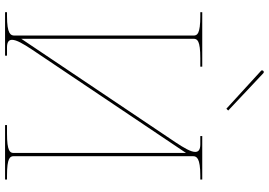

<svg xmlns="http://www.w3.org/2000/svg" viewBox="-168 -868 1037 740"><g transform="rotate(90 350.0 -498.5)"><path d="M406.5 -860 262.5 -995.5C259.5 -998.5 255.5 -997 254 -995.5C252.5 -994 250 -990 253 -987L399.5 -853ZM672.5 -760H505V-752.5H537C557.5 -752.5 566 -745.5 566 -733C566 -716 550.5 -689.5 529 -657L130 -62.5V-726.5C130 -741 136.5 -752.5 205 -752.5H237.5V-760H27.5V-752.5H42.5C111 -752.5 117.5 -741 117.5 -726.5V-36C117.5 -21.5 111 -7.5 42.5 -7.5H27.5V0H195V-7.5H163C142.5 -7.5 134 -14.5 134 -27C134 -44 149.5 -70.5 171 -103L570 -697.5V-33.5C570 -19 563.5 -7.5 495 -7.5H462.5V0H672.5V-7.5H657.5C589 -7.5 582.5 -19 582.5 -33.5V-724C582.5 -738.5 589 -752.5 657.5 -752.5H672.5Z"/></g></svg>

Font: ZnikomitSC
Style: Regular
Weight: 100
Designer: gluk
Foundry: gluk
Version: Version 0.55